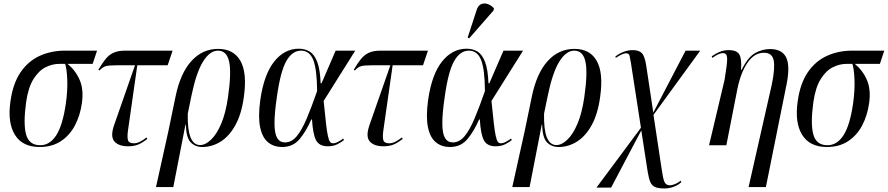

<svg xmlns="http://www.w3.org/2000/svg" viewBox="-20 -823 5031 1088"><path d="M205 10Q107 10 64.5 -59Q22 -128 39 -247Q53 -350 96.5 -413.5Q140 -477 205 -506.5Q270 -536 348 -536H530L505 -461H363Q408 -424 431.5 -370Q455 -316 444 -238Q434 -168 404.5 -112Q375 -56 325 -23Q275 10 205 10ZM208 0Q262 0 298.5 -56Q335 -112 353 -235Q364 -313 361 -375Q358 -437 349 -461H315Q277 -461 238.5 -442Q200 -423 170 -375.5Q140 -328 128 -244Q111 -121 128 -60.5Q145 0 208 0Z M706 6Q652 6 628 -22Q604 -50 627 -115L745 -453H640Q599 -453 581 -448.5Q563 -444 544 -424L537 -427Q558 -463 577.5 -487.5Q597 -512 623 -524Q649 -536 689 -536H958L930 -453H758L705 -82Q700 -45 705.5 -28Q711 -11 739 -11Q756 -11 774.5 -20.5Q793 -30 810 -44L815 -36Q783 -11 759.5 -2.5Q736 6 706 6Z M864 237 934 -79 975 -277Q1002 -408 1064.5 -477Q1127 -546 1216 -546Q1304 -546 1342.5 -478Q1381 -410 1362 -275Q1349 -178 1314.5 -115Q1280 -52 1231 -21Q1182 10 1127 10Q1086 10 1060.5 -16.5Q1035 -43 1033 -117H1031L962 237ZM1114 -1Q1144 -1 1176 -31.5Q1208 -62 1233.5 -122Q1259 -182 1272 -272Q1292 -411 1278.5 -473.5Q1265 -536 1215 -536Q1169 -536 1130.5 -474Q1092 -412 1065 -281L1044 -179Q1040 -1 1114 -1Z M1579 10Q1531 10 1498.5 -17Q1466 -44 1454 -102.5Q1442 -161 1455 -257Q1476 -402 1534 -474.5Q1592 -547 1673 -547Q1708 -547 1734.5 -531Q1761 -515 1777.5 -472.5Q1794 -430 1797 -351H1802L1882 -536H1993L1814 -251Q1822 -171 1827.5 -123Q1833 -75 1838.5 -51Q1844 -27 1850.5 -19Q1857 -11 1867 -11Q1881 -11 1898 -20.5Q1915 -30 1925 -38L1929 -29Q1914 -17 1891.5 -5.5Q1869 6 1837 6Q1790 6 1771.5 -27.5Q1753 -61 1748 -146H1744Q1715 -79 1677.5 -34.5Q1640 10 1579 10ZM1595 -16Q1632 -16 1661 -50.5Q1690 -85 1717.5 -150Q1745 -215 1777 -307Q1776 -431 1755 -483.5Q1734 -536 1686 -536Q1636 -536 1602.5 -477Q1569 -418 1549 -274Q1535 -179 1535.5 -122Q1536 -65 1551 -40.5Q1566 -16 1595 -16Z M2153 6Q2099 6 2075 -22Q2051 -50 2074 -115L2192 -453H2087Q2046 -453 2028 -448.5Q2010 -444 1991 -424L1984 -427Q2005 -463 2024.5 -487.5Q2044 -512 2070 -524Q2096 -536 2136 -536H2405L2377 -453H2205L2152 -82Q2147 -45 2152.5 -28Q2158 -11 2186 -11Q2203 -11 2221.5 -20.5Q2240 -30 2257 -44L2262 -36Q2230 -11 2206.5 -2.5Q2183 6 2153 6Z M2530 10Q2482 10 2449.5 -17Q2417 -44 2405 -102.5Q2393 -161 2406 -257Q2427 -402 2485 -474.5Q2543 -547 2624 -547Q2659 -547 2685.5 -531Q2712 -515 2728.5 -472.5Q2745 -430 2748 -351H2753L2833 -536H2944L2765 -251Q2773 -171 2778.5 -123Q2784 -75 2789.5 -51Q2795 -27 2801.5 -19Q2808 -11 2818 -11Q2832 -11 2849 -20.5Q2866 -30 2876 -38L2880 -29Q2865 -17 2842.5 -5.5Q2820 6 2788 6Q2741 6 2722.5 -27.5Q2704 -61 2699 -146H2695Q2666 -79 2628.5 -34.5Q2591 10 2530 10ZM2546 -16Q2583 -16 2612 -50.5Q2641 -85 2668.5 -150Q2696 -215 2728 -307Q2727 -431 2706 -483.5Q2685 -536 2637 -536Q2587 -536 2553.5 -477Q2520 -418 2500 -274Q2486 -179 2486.5 -122Q2487 -65 2502 -40.5Q2517 -16 2546 -16ZM2639 -606 2630 -610 2681 -766Q2689 -792 2706.5 -799.5Q2724 -807 2744 -800Q2764 -793 2779 -776L2777 -764Z M2883 237 2953 -79 2994 -277Q3021 -408 3083.5 -477Q3146 -546 3235 -546Q3323 -546 3361.5 -478Q3400 -410 3381 -275Q3368 -178 3333.5 -115Q3299 -52 3250 -21Q3201 10 3146 10Q3105 10 3079.5 -16.5Q3054 -43 3052 -117H3050L2981 237ZM3133 -1Q3163 -1 3195 -31.5Q3227 -62 3252.5 -122Q3278 -182 3291 -272Q3311 -411 3297.5 -473.5Q3284 -536 3234 -536Q3188 -536 3149.5 -474Q3111 -412 3084 -281L3063 -179Q3059 -1 3133 -1Z M3745 245Q3710 245 3691.5 236.5Q3673 228 3664.5 207Q3656 186 3650 149L3614 -84L3443 240H3360L3612 -99L3555 -468Q3551 -493 3547.5 -507Q3544 -521 3528 -521Q3516 -521 3500 -513Q3484 -505 3470 -495L3467 -503Q3515 -539 3566 -539Q3601 -539 3617.5 -521.5Q3634 -504 3642 -451L3682 -185L3865 -536H3948L3683 -172L3729 132Q3736 185 3744.5 206Q3753 227 3776 227Q3789 227 3806.5 219.5Q3824 212 3837 201L3841 209Q3825 225 3798.5 235Q3772 245 3745 245Z M4222 237 4354 -346Q4373 -440 4364 -482Q4355 -524 4309 -524Q4255 -524 4216.5 -468.5Q4178 -413 4159 -321L4096 0H3998L4086 -371Q4101 -460 4100.5 -491Q4100 -522 4077 -522Q4053 -522 4017 -495L4013 -504Q4036 -520 4059 -529.5Q4082 -539 4109 -539Q4156 -539 4170 -513.5Q4184 -488 4179 -428H4183Q4218 -499 4258.5 -522Q4299 -545 4344 -545Q4411 -545 4434.5 -498.5Q4458 -452 4438 -349L4320 237Z M4666 10Q4568 10 4525.5 -59Q4483 -128 4500 -247Q4514 -350 4557.5 -413.5Q4601 -477 4666 -506.5Q4731 -536 4809 -536H4991L4966 -461H4824Q4869 -424 4892.5 -370Q4916 -316 4905 -238Q4895 -168 4865.5 -112Q4836 -56 4786 -23Q4736 10 4666 10ZM4669 0Q4723 0 4759.5 -56Q4796 -112 4814 -235Q4825 -313 4822 -375Q4819 -437 4810 -461H4776Q4738 -461 4699.5 -442Q4661 -423 4631 -375.5Q4601 -328 4589 -244Q4572 -121 4589 -60.5Q4606 0 4669 0Z"/></svg>

Font: Noto Serif Display Condensed
Style: Italic
Weight: 400
Width: 3
Italic angle: -12°
Designer: Monotype Design Team
Foundry: Monotype Imaging Inc.
Version: Version 2.009